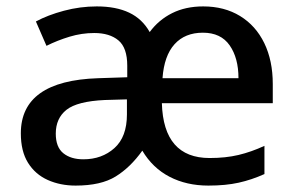

<svg xmlns="http://www.w3.org/2000/svg" viewBox="-20 -569 920 599"><path d="M614 -549Q680 -549 729 -519Q778 -489 804.5 -434.5Q831 -380 831 -307V-247H485Q490 -76 634 -76Q684 -76 724 -85.5Q764 -95 805 -114V-26Q765 -8 724.5 1Q684 10 630 10Q562 10 509 -17.5Q456 -45 424 -99Q387 -47 341 -18.5Q295 10 216 10Q168 10 129 -7.5Q90 -25 67.5 -61Q45 -97 45 -153Q45 -317 286 -325L377 -328V-364Q377 -420 349.5 -443Q322 -466 274 -466Q235 -466 197 -454.5Q159 -443 125 -426L92 -502Q129 -522 179.5 -535.5Q230 -549 282 -549Q342 -549 383 -529.5Q424 -510 447 -469Q475 -507 517 -528Q559 -549 614 -549ZM613 -467Q557 -467 524.5 -431Q492 -395 487 -325H724Q724 -388 696.5 -427.5Q669 -467 613 -467ZM307 -257Q221 -253 187.5 -226.5Q154 -200 154 -152Q154 -110 177.5 -91Q201 -72 240 -72Q298 -72 337 -107Q376 -142 376 -212V-259Z"/></svg>

Font: Noto Sans Kannada Medium
Style: Regular
Weight: 500
Designer: Jelle Bosma - Monotype Design Team
Foundry: Monotype Imaging Inc.
Version: Version 2.005; ttfautohint (v1.8.4.7-5d5b)